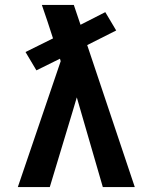

<svg xmlns="http://www.w3.org/2000/svg" viewBox="-20 -755 616 775"><path d="M52 0H181L274 -308L290 -362L312 -286L395 0H524L332 -573L449 -632L405 -706L305 -655L278 -735H149Q161 -701 172 -667.5Q183 -634 194 -600L83 -545L127 -471L222 -518L225 -508Z"/></svg>

Font: Iosevka Sparkle
Style: Bold
Weight: 700
Designer: Belleve Invis
Foundry: Belleve Invis
Version: Version 4.5.0; ttfautohint (v1.8.3)